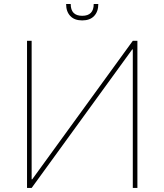

<svg xmlns="http://www.w3.org/2000/svg" viewBox="-20 -929 813 949"><path d="M113.6 0ZM636.4 0V-684.7H633.5L136.4 0H113.6V-727.3H136.4V-42.6H139.2L636.4 -727.3H659.1V0ZM386.4 -828.1Q348 -828.1 327.4 -850Q306.8 -871.8 306.8 -909.1H329.5Q329.5 -850.9 386.4 -850.9Q443.2 -850.9 443.2 -909.1H465.9Q465.9 -871.8 445.3 -850Q424.7 -828.1 386.4 -828.1Z"/></svg>

Font: Linik Sans Thin
Style: Regular
Weight: 100
Designer: Fonts by Rasmus Andersson / Changes by Cristiano Sobral with parts from Marc Monis
Foundry: rsms
Version: Version 3.020; ttfautohint (v1.6)